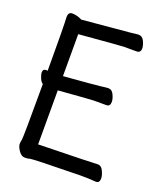

<svg xmlns="http://www.w3.org/2000/svg" viewBox="-136 -807 772 912"><g transform="rotate(20 250.0 -351.0)"><path d="M98 16Q80 16 66.5 -4Q53 -24 53 -37Q53 -46 56 -59.5Q59 -73 59 -342Q49 -348 42 -365Q35 -382 35 -393Q35 -410 53 -410L59 -409Q59 -643 56 -679Q56 -705 76 -705Q100 -705 126 -692L369 -714Q399 -718 406 -718Q426 -718 435.5 -697.5Q445 -677 445 -663Q445 -640 425 -640H361Q346 -640 136 -622V-410Q300 -423 321 -426Q350 -430 358 -430Q377 -430 386.5 -409.5Q396 -389 396 -374Q396 -351 377 -351H313Q299 -351 136 -338V-65Q418 -71 436 -73Q453 -73 463 -51.5Q473 -30 473 -15Q473 8 454 8Q422 5 377 5Q133 9 123.5 12.5Q114 16 98 16Z"/></g></svg>

Font: LXGW WenKai Mono Medium
Style: Regular
Weight: 500
Monospace: yes
Designer: LXGW / Fontworks Inc.
Foundry: LXGW / Fontworks Inc.
Version: Version 1.520; June 14, 2025